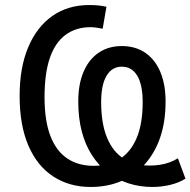

<svg xmlns="http://www.w3.org/2000/svg" viewBox="-20 -734 757 763"><path d="M340 9Q256 9 192 -32.5Q128 -74 93 -155Q58 -236 58 -353Q58 -465 92 -546Q126 -627 188 -670.5Q250 -714 335 -714Q357 -714 374 -712Q391 -710 403 -707L388 -620Q376 -622 363.5 -624Q351 -626 340 -626Q282 -626 240.5 -595.5Q199 -565 178 -503.5Q157 -442 157 -348Q157 -255 180 -194.5Q203 -134 247 -104.5Q291 -75 352 -75Q412 -75 455.5 -102Q499 -129 523 -185.5Q547 -242 547 -328Q547 -397 525.5 -433Q504 -469 464 -469Q425 -469 403.5 -433Q382 -397 382 -328Q382 -243 405.5 -186.5Q429 -130 472.5 -103Q516 -76 575 -76Q595 -76 615 -79Q635 -82 653 -88.5Q671 -95 687 -105L717 -24Q692 -8 657 0.5Q622 9 586 9Q535 9 490.5 -5.5Q446 -20 409.5 -47.5Q373 -75 346 -116.5Q319 -158 305 -211.5Q291 -265 291 -331Q291 -399 312 -448.5Q333 -498 372 -524.5Q411 -551 464 -551Q518 -551 557 -524.5Q596 -498 617 -448.5Q638 -399 638 -331Q638 -250 616.5 -187.5Q595 -125 555 -81Q515 -37 461 -14Q407 9 340 9Z"/></svg>

Font: Nunito Sans 10pt Condensed SemiBold
Style: Regular
Weight: 600
Width: 3
Designer: Vernon Adams
Foundry: Vernon Adams
Version: Version 3.101;gftools[0.9.27]